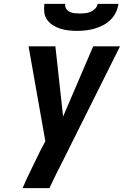

<svg xmlns="http://www.w3.org/2000/svg" viewBox="-20 -975 642 995"><path d="M97 0Q118 -49 141.5 -96.5Q165 -144 188 -192L215 -243L128 -735H267L307 -371L463 -735H602L306 -142L273 -77L236 0ZM379 -815Q357 -815 335 -817.5Q313 -820 292.5 -826.5Q272 -833 254.5 -844Q237 -855 224.5 -872Q212 -889 209.5 -911Q207 -933 210 -955H318Q316 -941 323 -930Q330 -919 341.5 -913.5Q353 -908 366.5 -906.5Q380 -905 394 -905Q408 -905 421.5 -906.5Q435 -908 448.5 -913.5Q462 -919 473 -930Q484 -941 486 -955H594Q591 -933 580.5 -911Q570 -889 552.5 -872Q535 -855 513.5 -844Q492 -833 469.5 -826.5Q447 -820 424 -817.5Q401 -815 379 -815Z"/></svg>

Font: Iosevka Extrabold Extended
Style: Italic
Weight: 800
Width: 7
Italic angle: -9°
Monospace: yes
Designer: Belleve Invis
Foundry: Belleve Invis
Version: Version 32.5.0; ttfautohint (v1.8.4)